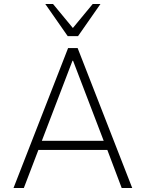

<svg xmlns="http://www.w3.org/2000/svg" viewBox="-20 -947 734 967"><path d="M48 0 323 -705H371L646 0H593L516 -204L545 -192H150L178 -204L100 0ZM345 -641 187 -228 166 -238H529L506 -228L348 -641ZM321 -765 208 -927H247L347 -806L447 -927H486L373 -765Z"/></svg>

Font: Nunito Sans 7pt SemiCondensed ExtraLight
Style: Regular
Weight: 250
Width: 4
Designer: Vernon Adams
Foundry: Vernon Adams
Version: Version 3.101;gftools[0.9.27]